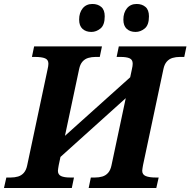

<svg xmlns="http://www.w3.org/2000/svg" viewBox="-52 -948 960 968"><path d="M-32 0 -20 -53H2Q22 -53 39 -58Q56 -63 68 -76.5Q80 -90 85 -114L188 -599Q190 -607 191 -614.5Q192 -622 192 -627Q192 -647 175 -654Q158 -661 123 -661H109L120 -714H462L451 -661H430Q410 -661 393 -656Q376 -651 364 -637.5Q352 -624 347 -600L244 -115Q243 -108 241.5 -100Q240 -92 240 -87Q240 -68 255.5 -60.5Q271 -53 302 -53H321L310 0ZM232 -138 253 -243 624 -576 603 -472ZM395 0 406 -53H427Q447 -53 464 -58Q481 -63 493 -76.5Q505 -90 510 -114L613 -599Q615 -607 616 -614.5Q617 -622 617 -627Q617 -647 601.5 -654Q586 -661 555 -661H536L547 -714H888L877 -661H855Q835 -661 818 -656Q801 -651 789 -637.5Q777 -624 772 -600L669 -115Q668 -108 666.5 -100Q665 -92 665 -87Q665 -68 682.5 -60.5Q700 -53 734 -53H748L736 0ZM631.5 -787Q604 -787 587 -802.5Q570 -818 570 -849Q570 -884 587.9 -906Q605.9 -928 636.8 -928Q664 -928 681.5 -913Q699 -898.1 699 -865.6Q699 -822 677.8 -804.5Q656.5 -787 631.5 -787ZM408.5 -787Q381 -787 364 -802.5Q347 -818 347 -849Q347 -884 364.9 -906Q382.9 -928 413.8 -928Q441 -928 458.5 -913Q476 -898.1 476 -865.6Q476 -822 454.8 -804.5Q433.5 -787 408.5 -787Z"/></svg>

Font: Noto Serif
Style: Italic
Weight: 400
Italic angle: -12°
Designer: Monotype Design Team
Foundry: Monotype Imaging Inc.
Version: Version 2.013